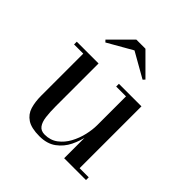

<svg xmlns="http://www.w3.org/2000/svg" viewBox="-185 -819 967 967"><g transform="rotate(45 299.0 -335.0)"><path d="M240 10Q182 10 152.2 -9.8Q122.5 -29.5 112.2 -63.5Q102 -97.5 102 -141V-440.5H36.5V-460H191.5V-155.5Q191.5 -113.5 195.5 -81.8Q199.5 -50 212.8 -32.2Q226 -14.5 253 -14.5Q293.5 -14.5 322.8 -36.5Q352 -58.5 370.5 -92.8Q389 -127 397.8 -165.2Q406.5 -203.5 406.5 -235.5L418 -238Q418 -205 410.2 -162.5Q402.5 -120 383.2 -80.8Q364 -41.5 329 -15.8Q294 10 240 10ZM406.5 0V-440.5H336.5V-460H497V-19.5H562V0ZM141 -559 131 -569.5 241 -679.5H306L416 -569.5L406 -559L273 -634.5Z"/></g></svg>

Font: Bodoni Moda SC 11pt
Style: Regular
Weight: 400
Version: Version 2.005